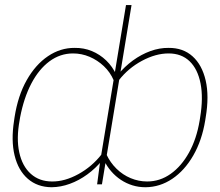

<svg xmlns="http://www.w3.org/2000/svg" viewBox="-20 -748 894 779"><path d="M814.5 -271.5 812.5 -258.8Q799.3 -178.2 764.2 -117.2Q729 -56.2 679 -22.5Q628.9 11.2 570.3 11.7Q542.5 11.7 517.3 3.9Q492.2 -3.9 470.5 -18.3Q448.7 -32.7 431.2 -53Q413.6 -73.2 401.4 -98.6L458 -444.3Q485.4 -478 519.3 -502.7Q553.2 -527.3 590.3 -540.8Q627.4 -554.2 664.1 -553.7Q722.7 -554.2 761.2 -519.5Q799.8 -484.9 814.5 -421.4Q829.1 -357.9 814.5 -271.5ZM790 -258.8 792 -271.5Q805.2 -351.1 793.7 -409.4Q782.2 -467.8 749.3 -499.5Q716.3 -531.2 664.1 -531.2Q611.8 -531.2 555.9 -501.2Q500 -471.2 461.9 -421.9L412.1 -121.1Q427.2 -88.4 452.6 -63.5Q478 -38.6 510.3 -25.1Q542.5 -11.7 577.1 -11.7Q628.9 -11.7 672.6 -42.7Q716.3 -73.7 747.1 -129.4Q777.8 -185.1 790 -258.8ZM386.7 -95.7 491.2 -727.5H513.7L393.6 0H374ZM37.1 -258.8 39.1 -272.5Q52.7 -359.9 88.4 -422.9Q124 -485.8 174.6 -520Q225.1 -554.2 283.2 -553.7Q320.3 -554.2 352.8 -540.8Q385.3 -527.3 410.9 -502.7Q436.5 -478 452.1 -444.3L395.5 -98.6Q368.2 -64.9 334.2 -40.3Q300.3 -15.6 263.4 -2.2Q226.6 11.2 189.5 11.7Q131.8 11.2 93 -22.5Q54.2 -56.2 39.3 -116.9Q24.4 -177.7 37.1 -258.8ZM61.5 -271.5 59.6 -259.8Q45.9 -186 58.1 -129.9Q70.3 -73.7 105 -42.7Q139.6 -11.7 191.4 -11.7Q242.7 -11.2 297.9 -41.5Q353 -71.8 391.6 -121.1L441.4 -421.9Q427.2 -455.1 401.4 -479.5Q375.5 -503.9 343.3 -517.6Q311 -531.2 276.4 -531.2Q224.1 -531.2 180.9 -499.3Q137.7 -467.3 107.2 -409.2Q76.7 -351.1 61.5 -271.5Z"/></svg>

Font: Inter Tight Thin
Style: Italic
Weight: 250
Italic angle: -9.39999°
Designer: Rasmus Andersson
Foundry: rsms
Version: Version 3.004